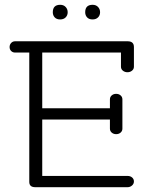

<svg xmlns="http://www.w3.org/2000/svg" viewBox="-20 -780 620 800"><path d="M43 -608H512Q538 -608 538 -584V-502Q538 -492 530 -485.5Q522 -479 511 -479Q500 -479 492 -485.5Q484 -492 484 -502V-561H156V-329H438V-366Q438 -376 445.5 -382.5Q453 -389 464 -389Q475 -389 482.5 -382.5Q490 -376 490 -366V-244Q490 -234 482.5 -227.5Q475 -221 464 -221Q453 -221 445.5 -227.5Q438 -234 438 -244V-282H156V-47H511Q523 -47 530.5 -40.5Q538 -34 538 -24Q538 -14 530 -7Q522 0 511 0H127Q102 0 102 -22V-561H43Q33 -561 26.5 -567.5Q20 -574 20 -584Q20 -594 26.5 -601Q33 -608 43 -608ZM200 -729Q200 -760 231 -760Q245 -760 253.5 -751Q262 -742 262 -729Q262 -716 253.5 -707.5Q245 -699 230.5 -699Q216 -699 208 -707.5Q200 -716 200 -729ZM335 -729Q335 -760 366 -760Q380 -760 388.5 -751Q397 -742 397 -729Q397 -716 388.5 -707.5Q380 -699 365.5 -699Q351 -699 343 -707.5Q335 -716 335 -729Z"/></svg>

Font: Flamenco
Style: Regular
Weight: 400
Designer: Luciano Vergara
Foundry: Luciano Vergara
Version: Version 1.003